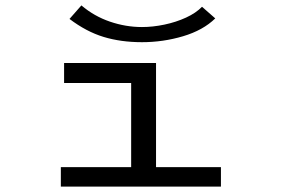

<svg xmlns="http://www.w3.org/2000/svg" viewBox="-20 -690 1040 710"><path d="M205 0V-72H465V-383H217V-457H557V-72H797V0ZM727 -665 776 -622Q731 -578 657 -556Q583 -534 505 -534Q427 -534 363 -553.5Q299 -573 237 -620L281 -670Q328 -630 386.5 -610Q445 -590 505 -590Q545 -590 588 -599Q631 -608 668 -625Q705 -642 727 -665Z"/></svg>

Font: Inconsolata UltraExpanded
Style: Regular
Weight: 400
Width: 9
Monospace: yes
Designer: Raph Levien, Cyreal, Brenton Simpson
Foundry: Raph Levien, Cyreal, Google
Version: Version 3.000; ttfautohint (v1.8.2.53-6de2)